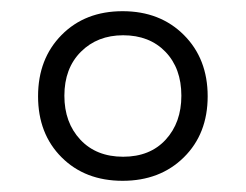

<svg xmlns="http://www.w3.org/2000/svg" viewBox="-20 -745 440 343"><path d="M199 -422Q132 -422 90 -464Q48 -506 48 -573Q48 -640 90 -682.5Q132 -725 199 -725Q266 -725 308.5 -682.5Q351 -640 351 -573Q351 -506 308.5 -464Q266 -422 199 -422ZM200 -465Q248 -465 276 -495.5Q304 -526 304 -574Q304 -623 275.5 -652.5Q247 -682 200 -682Q154 -682 124.5 -652.5Q95 -623 95 -574Q95 -526 123.5 -495.5Q152 -465 200 -465Z"/></svg>

Font: Noto Serif Gurmukhi Light
Style: Regular
Weight: 300
Designer: Vaibhav Singh and the Monotype Design Team
Foundry: Monotype Imaging Inc.
Version: Version 2.004; ttfautohint (v1.8.4.7-5d5b)